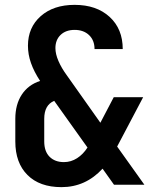

<svg xmlns="http://www.w3.org/2000/svg" viewBox="-20 -760 640 790"><path d="M233 10Q143 10 93 -40Q43 -90 43 -178V-271Q43 -330 69.5 -370.5Q96 -411 145 -427Q120 -465 107.5 -500.5Q95 -536 95 -572Q95 -647 147.5 -693.5Q200 -740 287 -740Q377 -740 431 -690.5Q485 -641 485 -558H369Q369 -594 346.5 -615.5Q324 -637 287 -637Q251 -637 229.5 -616.5Q208 -596 208 -562Q208 -538 220.5 -509Q233 -480 255 -450L393 -255L448 -360H569L462 -157L574 0H449L402 -66Q332 10 233 10ZM243 -93Q272 -93 297 -109Q322 -125 340 -153L203 -345Q162 -328 162 -271V-178Q162 -137 184 -115Q206 -93 243 -93Z"/></svg>

Font: NKDuy Mono
Style: Bold
Weight: 700
Monospace: yes
Designer: NKDuy
Foundry: NKDuy
Version: Version 2.251; ttfautohint (v1.8.4.7-5d5b)